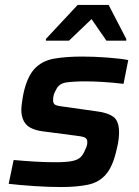

<svg xmlns="http://www.w3.org/2000/svg" viewBox="-20 -746 561 774"><path d="M226 8Q175 8 116 4Q57 0 15 -5L35 -101Q79 -97 121.5 -94.5Q164 -92 203 -92Q246 -92 269.5 -96.5Q293 -101 304.5 -112Q316 -123 323 -142Q332 -158 332 -173Q332 -188 320 -192.5Q308 -197 279 -200L149 -217Q103 -224 84.5 -245.5Q66 -267 66 -304Q66 -314 68.5 -332.5Q71 -351 75 -371Q90 -438 120 -469.5Q150 -501 197.5 -509.5Q245 -518 312 -518Q360 -518 412.5 -514Q465 -510 497 -504L478 -408Q437 -413 397 -415.5Q357 -418 324 -418Q277 -418 246.5 -413.5Q216 -409 205 -382Q200 -374 197 -364.5Q194 -355 194 -342Q194 -327 204.5 -322.5Q215 -318 244 -315L371 -297Q413 -292 436.5 -275.5Q460 -259 460 -211Q460 -201 458 -183.5Q456 -166 451 -147Q436 -77 408 -44Q380 -11 335 -1.5Q290 8 226 8ZM165 -582V-589L293 -726H418L489 -589V-582H409L349 -669L258 -582Z"/></svg>

Font: Saira SemiBold
Style: Italic
Weight: 600
Italic angle: -12°
Designer: Hector Gatti with collaboration of the Omnibus-Type team
Foundry: Omnibus-Type
Version: Version 1.100; ttfautohint (v1.8.3)